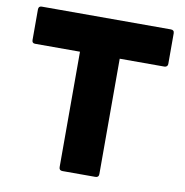

<svg xmlns="http://www.w3.org/2000/svg" viewBox="-82 -812 858 890"><g transform="rotate(10 347.5 -367.0)"><path d="M270 0Q254 0 254 -16V-559H43Q28 -559 28 -574V-718Q28 -734 43 -734H651Q667 -734 667 -718V-574Q667 -567 662.5 -563Q658 -559 651 -559H441V-16Q441 0 425 0Z"/></g></svg>

Font: LINE Seed Sans TH App ExtraBold
Style: Regular
Weight: 800
Designer: Dalton Maag Ltd | Thai characters by Cadson Demak Co.,Ltd.
Foundry: Dalton Maag Ltd
Version: Version 1.003